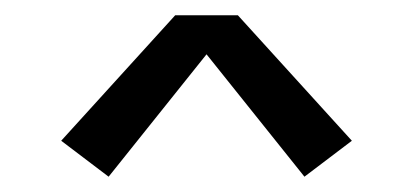

<svg xmlns="http://www.w3.org/2000/svg" viewBox="-20 -709 540 251"><path d="M122 -478 60 -525 209 -689H291L440 -525L378 -478L250 -638Z"/></svg>

Font: iosevka_custom_sans_ss08
Style: Regular
Weight: 400
Designer: Belleve Invis
Foundry: Belleve Invis
Version: Version 10.3.0; ttfautohint (v1.8.3)